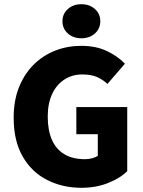

<svg xmlns="http://www.w3.org/2000/svg" viewBox="-20 -881 681 913"><path d="M368 12Q278 12 204.5 -25Q131 -62 88 -136.5Q45 -211 45 -321Q45 -403 70.5 -466.5Q96 -530 140.5 -574Q185 -618 243 -640.5Q301 -663 366 -663Q437 -663 489 -638Q541 -613 574 -578L491 -482Q467 -504 439.5 -515.5Q412 -527 371 -527Q324 -527 286.5 -503Q249 -479 228 -434Q207 -389 207 -327Q207 -262 226.5 -217Q246 -172 285.5 -148Q325 -124 385 -124Q402 -124 418.5 -128.5Q435 -133 445 -140V-243H343V-372H585V-67Q552 -34 494.5 -11Q437 12 368 12ZM367 -699Q328 -699 302.5 -722Q277 -745 277 -780Q277 -815 302.5 -838Q328 -861 367 -861Q406 -861 431.5 -838Q457 -815 457 -780Q457 -745 431.5 -722Q406 -699 367 -699Z"/></svg>

Font: Mada ExtraBold
Style: Regular
Weight: 800
Designer: Khaled Hosny
Version: Version 1.5